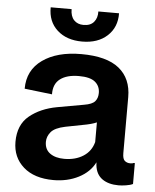

<svg xmlns="http://www.w3.org/2000/svg" viewBox="-55 -830 714 887"><g transform="rotate(5 302.0 -387.0)"><path d="M226 10Q137 10 86.5 -34.5Q36 -79 36 -151Q36 -230 86.5 -271.5Q137 -313 214 -327L337 -349Q374 -355 387 -370Q400 -385 400 -409Q400 -441 377 -460Q354 -479 302 -479Q246 -479 215 -455.5Q184 -432 185 -384L57 -399Q57 -485 124.5 -533Q192 -581 304 -581Q422 -581 479.5 -534.5Q537 -488 537 -402V-142Q537 -115 547.5 -106.5Q558 -98 572 -98Q584 -98 588 -101H594V-4Q582 2 562 5Q542 8 528 8Q481 8 452 -12.5Q423 -33 418 -75L417 -89Q394 -43 342.5 -16.5Q291 10 226 10ZM267 -92Q319 -92 355.5 -115.5Q392 -139 403 -182V-273Q392 -268 375.5 -263.5Q359 -259 336 -255L259 -240Q211 -230 193.5 -209Q176 -188 176 -163Q176 -128 201 -110Q226 -92 267 -92ZM302 -639Q230 -639 186.5 -678.5Q143 -718 144 -784H241Q241 -751 257.5 -733.5Q274 -716 302 -716Q334 -716 350 -735Q366 -754 365 -784H461Q462 -719 418.5 -679Q375 -639 302 -639Z"/></g></svg>

Font: BDO Grotesk DemiBold
Style: Regular
Weight: 600
Designer: Deni Anggara
Foundry: Lokal Container
Version: Version 2.000